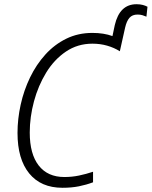

<svg xmlns="http://www.w3.org/2000/svg" viewBox="-20 -880 719 910"><path d="M276 10Q174 10 118.5 -58Q63 -126 63 -250Q63 -316 78 -384Q93 -452 122.5 -513Q152 -574 195 -621.5Q238 -669 294 -696.5Q350 -724 418 -724Q472 -724 513 -709L524 -761Q547 -860 627 -860Q644 -860 657 -856.5Q670 -853 679 -848L674 -801Q665 -805 655 -808Q645 -811 632 -811Q607 -811 593.5 -795.5Q580 -780 573 -749L548 -637Q521 -654 488 -663.5Q455 -673 418 -673Q348 -673 292.5 -635.5Q237 -598 199 -536Q161 -474 141 -399.5Q121 -325 121 -252Q121 -150 163.5 -95.5Q206 -41 285 -41Q321 -41 354.5 -48Q388 -55 421 -66V-16Q389 -4 354 3Q319 10 276 10Z"/></svg>

Font: Noto Sans SemiCondensed Light
Style: Italic
Weight: 300
Width: 4
Italic angle: -12°
Designer: Monotype Design Team
Foundry: Monotype Imaging Inc.
Version: Version 2.013; ttfautohint (v1.8.4.7-5d5b)